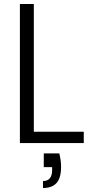

<svg xmlns="http://www.w3.org/2000/svg" viewBox="-20 -719 461 965"><path d="M150 -57H401V0H80V-699H150ZM278 52Q287 88 287 119Q287 176 264 201Q241 226 196 226V191Q242 191 242 135V121H200V52Z"/></svg>

Font: Poppins-tnum Light
Style: Regular
Weight: 300
Designer: Ninad Kale (Devanagari), Jonny Pinhorn (Latin)
Foundry: Indian Type Foundry
Version: Version 4.004